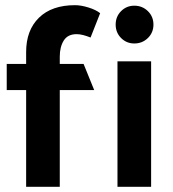

<svg xmlns="http://www.w3.org/2000/svg" viewBox="-20 -722 669 742"><path d="M6 0ZM81 -521Q81 -605 130.5 -653.5Q180 -702 270 -702Q293 -702 322 -693Q351 -684 367 -671L330 -577Q315 -583 301.5 -586.5Q288 -590 276 -590Q242 -590 226.5 -565.5Q211 -541 211 -503V-475H303L344 -374H211V0H81V-374H6V-475H81ZM499 -700Q530 -700 551.5 -679Q573 -658 573 -627Q573 -596 551.5 -575Q530 -554 499 -554Q469 -554 448 -575Q427 -596 427 -627Q427 -658 448 -679Q469 -700 499 -700ZM564 -485V0H434V-485Z"/></svg>

Font: Palanquin
Style: Bold
Weight: 700
Designer: Pria Ravichandran
Version: Version 1.0.4